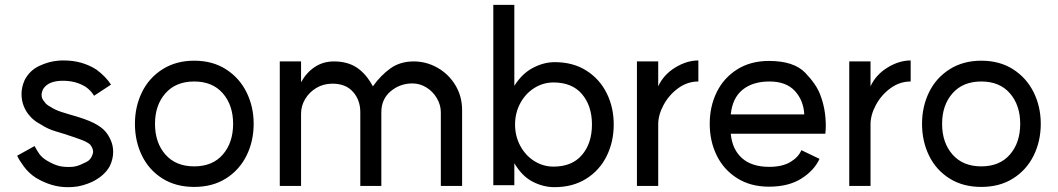

<svg xmlns="http://www.w3.org/2000/svg" viewBox="-20 -766 4375 794"><path d="M334 -407Q294 -432 240 -432Q179 -432 158 -397Q152 -384 152 -373Q152 -357 164 -345Q170 -334 189 -324Q209 -311 234 -303L270 -292Q335 -274 367.5 -257.5Q400 -241 416 -222Q429 -207 438.5 -185Q448 -163 448 -138Q448 -108 434 -79Q412 -39 361 -14Q344 -6 323 0Q302 6 284 7Q275 8 259 8Q193 8 128 -31Q99 -50 79 -77Q59 -104 51 -122L123 -162Q133 -143 143 -129Q153 -115 172 -103Q202 -85 225 -79.5Q248 -74 279 -76Q301 -78 324 -90Q339 -96 346.5 -102Q354 -108 359 -118Q365 -130 365 -139Q365 -152 353 -168Q343 -177 322.5 -185.5Q302 -194 246 -212L210 -223Q178 -232 146 -253Q118 -268 103 -287Q88 -303 78.5 -326.5Q69 -350 69 -377Q69 -406 82 -435Q103 -475 142.5 -493.5Q182 -512 220 -515Q227 -516 244 -516Q320 -516 379 -478Q418 -449 439 -416L369 -370Q356 -392 334 -407Z M944 -254Q944 -331 901.5 -380Q859 -429 783 -429Q707 -429 664 -380Q621 -331 621 -254Q621 -176 664 -127Q707 -78 783 -78Q859 -78 901.5 -127Q944 -176 944 -254ZM783 -515Q859 -515 914.5 -479.5Q970 -444 999.5 -384.5Q1029 -325 1029 -254Q1029 -182 999.5 -122.5Q970 -63 914.5 -28Q859 7 783 7Q707 7 651.5 -28Q596 -63 567 -122.5Q538 -182 538 -254Q538 -325 567 -384.5Q596 -444 652 -479.5Q708 -515 783 -515Z M1686 -421Q1634 -421 1595.5 -388.5Q1557 -356 1557 -302V3H1470V-302Q1470 -352 1440 -386Q1410 -420 1355 -420Q1318 -420 1288.5 -402.5Q1259 -385 1242 -356.5Q1225 -328 1225 -296V3H1137V-512H1225V-426Q1248 -467 1282.5 -489.5Q1317 -512 1361 -512Q1417 -512 1455.5 -486.5Q1494 -461 1522 -409Q1555 -455 1595 -483.5Q1635 -512 1691 -512Q1743 -512 1789 -486Q1835 -460 1863 -414Q1891 -368 1891 -310V3H1803V-302Q1803 -332 1786.5 -360Q1770 -388 1743 -404.5Q1716 -421 1686 -421Z M2428 -251Q2428 -328 2387 -376.5Q2346 -425 2269 -425Q2226 -425 2189.5 -402Q2153 -379 2131.5 -339Q2110 -299 2110 -251Q2110 -203 2131.5 -163Q2153 -123 2189.5 -100Q2226 -77 2269 -77Q2346 -77 2387 -125.5Q2428 -174 2428 -251ZM2020 -746H2107V-411Q2139 -462 2184 -485.5Q2229 -509 2274 -509Q2350 -509 2405 -474Q2460 -439 2489 -380.5Q2518 -322 2518 -251Q2518 -180 2489 -121Q2460 -62 2404.5 -27Q2349 8 2273 8Q2227 8 2183 -14.5Q2139 -37 2107 -91V0H2020Z M2868 -516V-429Q2823 -429 2785 -401.5Q2747 -374 2724.5 -332.5Q2702 -291 2702 -252V3H2614V-512H2702V-409Q2724 -457 2772 -486.5Q2820 -516 2868 -516Z M3162 -429Q3093 -429 3051 -395Q3009 -361 3002 -293H3306Q3303 -351 3267 -390Q3231 -429 3162 -429ZM3160 -514Q3263 -514 3310 -465Q3357 -416 3372 -374Q3395 -315 3395 -245Q3395 -226 3393 -213H3002Q3008 -148 3048.5 -112Q3089 -76 3161 -76Q3215 -76 3248.5 -96Q3282 -116 3294 -145L3369 -109Q3347 -61 3294 -27.5Q3241 6 3160 6Q3084 6 3028.5 -29Q2973 -64 2944 -123Q2915 -182 2915 -254Q2915 -326 2944 -385Q2973 -444 3028.5 -479Q3084 -514 3160 -514Z M3746 -516V-429Q3701 -429 3663 -401.5Q3625 -374 3602.5 -332.5Q3580 -291 3580 -252V3H3492V-512H3580V-409Q3602 -457 3650 -486.5Q3698 -516 3746 -516Z M4199 -254Q4199 -331 4156.5 -380Q4114 -429 4038 -429Q3962 -429 3919 -380Q3876 -331 3876 -254Q3876 -176 3919 -127Q3962 -78 4038 -78Q4114 -78 4156.5 -127Q4199 -176 4199 -254ZM4038 -515Q4114 -515 4169.5 -479.5Q4225 -444 4254.5 -384.5Q4284 -325 4284 -254Q4284 -182 4254.5 -122.5Q4225 -63 4169.5 -28Q4114 7 4038 7Q3962 7 3906.5 -28Q3851 -63 3822 -122.5Q3793 -182 3793 -254Q3793 -325 3822 -384.5Q3851 -444 3907 -479.5Q3963 -515 4038 -515Z"/></svg>

Font: SUIT Medium
Style: Regular
Weight: 500
Designer: Sunn Youn; Korean Glyphs from Source Han Sans (Sandoll Communications; Soo-young Jang, Joo-yeon Kang)
Foundry: Sunn
Version: Version 1.120